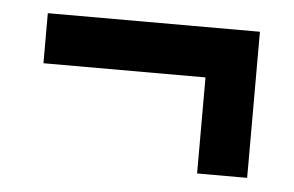

<svg xmlns="http://www.w3.org/2000/svg" viewBox="-33 -541 552 360"><g transform="rotate(5 243.5 -361.5)"><path d="M348.9 -224.4V-405.2H43.9V-499.4H443.1V-224.4Z"/></g></svg>

Font: Big Shoulders Stencil Display SC Thin
Style: Regular
Weight: 100
Designer: Patric King
Foundry: XO Type Co
Version: Version 2.001